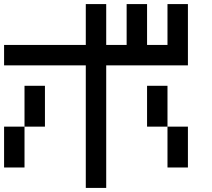

<svg xmlns="http://www.w3.org/2000/svg" viewBox="-20 -920 1040 940"><path d="M0 -100V-300H100V-100ZM0 -600V-700H400V-900H500V-700H600V-900H700V-700H800V-900H900V-600H500V0H400V-600ZM900 -100H800V-300H900ZM200 -300H100V-500H200ZM800 -300H700V-500H800Z"/></svg>

Font: GalmuriMono9 Regular
Style: Regular
Weight: 400
Designer: Lee Minseo (quiple)
Version: Version 2.399;hotconv 1.1.1;makeotfexe 2.6.0 DEVELOPMENT